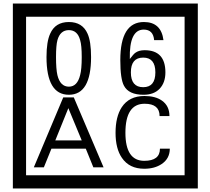

<svg xmlns="http://www.w3.org/2000/svg" viewBox="-20 -980 1195 1090"><path d="M1103 90H53V-960H1103ZM1028 15V-885H128V15ZM497 -656Q497 -442 371 -442Q244 -442 244 -656Q244 -744 265 -789Q294 -855 371 -855Q448 -855 477 -789Q497 -745 497 -656ZM444 -656Q444 -723 435 -752Q420 -809 371 -809Q322 -809 306 -752Q298 -723 298 -656Q298 -587 306 -553Q322 -488 371 -488Q419 -488 435 -554Q444 -587 444 -656ZM919 -569Q919 -511 886.5 -476.5Q854 -442 795 -442Q711 -442 684 -493Q663 -531 663 -639Q663 -855 797 -855Q895 -855 908 -752H855Q850 -812 796 -812Q713 -812 717 -645Q738 -673 748 -680Q768 -695 801 -695Q919 -695 919 -569ZM862 -569Q862 -653 793 -653Q723 -653 723 -569Q723 -485 793 -485Q862 -485 862 -569ZM568 -30H510L467 -136H272L229 -30H172L339 -427H399ZM444 -183 368 -366 294 -183ZM944 -136Q944 -80 898 -49Q858 -22 799 -22Q714 -22 672 -84Q636 -136 636 -226Q636 -317 671 -371Q713 -435 800 -435Q862 -435 899 -409Q942 -379 942 -321H886Q886 -391 801 -391Q692 -391 692 -226Q692 -67 799 -67Q888 -67 888 -136Z"/></svg>

Font: Unicode BMP Fallback SIL
Style: Regular
Weight: 400
Foundry: NRSI, SIL International
Version: Version 5.1 Based on Unicode 5.1